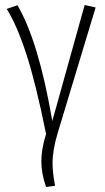

<svg xmlns="http://www.w3.org/2000/svg" viewBox="-20 -549 422 771"><path d="M190 -63 320 -529 364 -519 212 -16Q191 53 191 108Q191 142 201 197L165 202Q146 148 146 98Q146 50 165 -11Q124 -214 86 -331Q48 -448 7 -513L50 -528Q135 -384 190 -63Z"/></svg>

Font: Fira Sans Extra Condensed ExtraLight
Style: Regular
Weight: 275
Width: 1
Designer: Carrois Corporate & Edenspiekermann AG
Foundry: Carrois Corporate GbR & Edenspiekermann AG
Version: Version 4.203